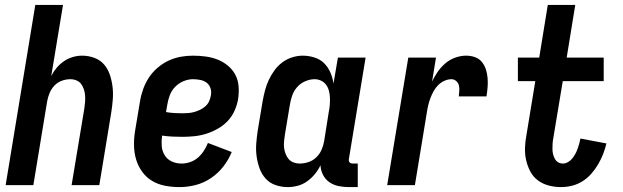

<svg xmlns="http://www.w3.org/2000/svg" viewBox="-20 -755 2540 783"><path d="M3 0 124 -735H237L189 -445Q198 -463 211 -478.5Q224 -494 241 -505.5Q258 -517 277 -522.5Q296 -528 315 -528Q341 -528 365 -519Q389 -510 404.5 -492Q420 -474 428 -450Q436 -426 439 -401Q442 -376 440 -350Q438 -324 434 -298L385 0H272L324 -313Q326 -326 327 -339.5Q328 -353 327 -366Q326 -379 322 -391Q318 -403 311 -412.5Q304 -422 292 -427Q280 -432 267 -432Q249 -432 231.5 -425.5Q214 -419 201.5 -405.5Q189 -392 182 -375Q175 -358 172 -340L116 0Z M712 8Q682 8 653 2.5Q624 -3 600 -17.5Q576 -32 559.5 -55Q543 -78 535 -105Q527 -132 526.5 -162Q526 -192 531 -222L551 -342Q555 -367 564 -392Q573 -417 587.5 -439Q602 -461 623 -479Q644 -497 668 -508Q692 -519 717 -523.5Q742 -528 767 -528Q793 -528 819 -524.5Q845 -521 867.5 -512Q890 -503 909 -487.5Q928 -472 939.5 -450.5Q951 -429 953 -403Q955 -377 951 -351Q947 -327 936.5 -303.5Q926 -280 908.5 -261.5Q891 -243 868 -230Q845 -217 821 -209.5Q797 -202 772.5 -199.5Q748 -197 724 -197Q703 -197 682.5 -198Q662 -199 641 -202Q638 -181 639.5 -160Q641 -139 651.5 -122Q662 -105 680.5 -96.5Q699 -88 721 -88Q738 -88 755.5 -94Q773 -100 787 -112Q801 -124 811 -139.5Q821 -155 828 -172L925 -135Q912 -103 890.5 -75.5Q869 -48 840 -28.5Q811 -9 778 -0.5Q745 8 712 8ZM724 -293Q736 -293 748.5 -294Q761 -295 773 -298.5Q785 -302 796.5 -307.5Q808 -313 818 -322Q828 -331 833 -342.5Q838 -354 840 -366Q843 -381 838.5 -395Q834 -409 823 -417.5Q812 -426 797 -429Q782 -432 767 -432Q748 -432 728.5 -424Q709 -416 694 -400.5Q679 -385 672 -365.5Q665 -346 662 -327L657 -298Q674 -295 690.5 -294Q707 -293 724 -293Z M1439 8H1403Q1382 8 1361.5 4Q1341 0 1324 -11.5Q1307 -23 1297.5 -41.5Q1288 -60 1287 -81Q1278 -62 1264 -45Q1250 -28 1232.5 -15.5Q1215 -3 1194.5 2.5Q1174 8 1154 8Q1127 8 1103 -0.5Q1079 -9 1063 -27Q1047 -45 1038.5 -68.5Q1030 -92 1026.5 -117.5Q1023 -143 1025 -169.5Q1027 -196 1031 -222L1051 -342Q1055 -364 1060.5 -385.5Q1066 -407 1075.5 -427.5Q1085 -448 1098.5 -467Q1112 -486 1130.5 -500Q1149 -514 1171 -521Q1193 -528 1214 -528Q1239 -528 1262.5 -520.5Q1286 -513 1302 -497Q1318 -481 1327.5 -459Q1337 -437 1340 -414L1358 -520H1471L1403 -108Q1402 -104 1402.5 -100Q1403 -96 1405.5 -93Q1408 -90 1411.5 -89Q1415 -88 1419 -88H1439ZM1202 -88Q1220 -88 1238 -94Q1256 -100 1270 -113.5Q1284 -127 1291.5 -144.5Q1299 -162 1302 -180L1321 -300Q1324 -314 1325 -328.5Q1326 -343 1325.5 -357Q1325 -371 1321.5 -384.5Q1318 -398 1310 -409Q1302 -420 1289.5 -426Q1277 -432 1263 -432Q1244 -432 1224.5 -423.5Q1205 -415 1191.5 -399.5Q1178 -384 1171.5 -365Q1165 -346 1162 -327L1142 -207Q1140 -193 1138.5 -179.5Q1137 -166 1138.5 -153Q1140 -140 1144.5 -128Q1149 -116 1157 -106.5Q1165 -97 1177 -92.5Q1189 -88 1202 -88Z M1559 0 1645 -520H1758L1742 -422Q1751 -442 1764.5 -461.5Q1778 -481 1796 -496.5Q1814 -512 1836.5 -520Q1859 -528 1881 -528Q1900 -528 1917 -522Q1934 -516 1945 -502.5Q1956 -489 1961.5 -472Q1967 -455 1968.5 -436.5Q1970 -418 1968.5 -399.5Q1967 -381 1964 -362H1851Q1852 -373 1853 -384.5Q1854 -396 1851.5 -406.5Q1849 -417 1840.5 -424.5Q1832 -432 1821 -432Q1807 -432 1792.5 -425.5Q1778 -419 1767 -408Q1756 -397 1748.5 -383.5Q1741 -370 1735.5 -355.5Q1730 -341 1726.5 -326.5Q1723 -312 1721 -298L1672 0Z M2268 8Q2242 8 2217.5 1.5Q2193 -5 2173.5 -19.5Q2154 -34 2142.5 -56Q2131 -78 2125.5 -102.5Q2120 -127 2121 -153Q2122 -179 2127 -205L2163 -424H2092V-520H2179L2214 -735H2326L2291 -520H2442V-424H2275L2236 -189Q2234 -179 2233.5 -168Q2233 -157 2233 -146.5Q2233 -136 2235.5 -126Q2238 -116 2243 -107Q2248 -98 2256.5 -93Q2265 -88 2276 -88Q2286 -88 2296.5 -94Q2307 -100 2314 -109Q2321 -118 2326.5 -128Q2332 -138 2335.5 -148Q2339 -158 2342 -168.5Q2345 -179 2347 -190L2453 -170Q2448 -148 2439.5 -126.5Q2431 -105 2419 -84.5Q2407 -64 2391 -46Q2375 -28 2355 -15.5Q2335 -3 2312.5 2.5Q2290 8 2268 8Z"/></svg>

Font: Iosevka Term Curly
Style: Bold Italic
Weight: 700
Italic angle: -9°
Designer: Belleve Invis
Foundry: Belleve Invis
Version: Version 32.3.0